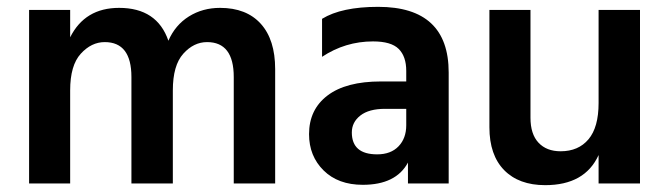

<svg xmlns="http://www.w3.org/2000/svg" viewBox="-20 -536 1955 561"><path d="M185 -507V-427Q228 -513 328 -513Q439 -513 472 -417Q492 -463 532 -488Q572 -513 623 -513Q700 -513 742 -466.5Q784 -420 784 -334V0H663V-311Q663 -413 585 -413Q546 -413 515.5 -379Q485 -345 485 -272V0H364V-311Q364 -413 286 -413Q247 -413 216 -379Q185 -345 185 -272V0H65V-507Z M1167 -218H1105Q1058 -218 1033 -198.5Q1008 -179 1008 -149Q1008 -85 1082 -85Q1122 -85 1144.5 -108.5Q1167 -132 1167 -170ZM921 -370V-481Q978 -516 1085 -516Q1291 -516 1291 -324V0H1172V-61Q1137 4 1040 4Q968 4 925.5 -38Q883 -80 883 -144Q883 -216 937 -257Q991 -298 1093 -298H1167V-329Q1167 -371 1145 -393Q1123 -415 1070 -415Q989 -415 921 -370Z M1729 -507H1850V0H1729V-83Q1689 5 1573 5Q1496 5 1453 -39Q1410 -83 1410 -164V-507H1530V-192Q1530 -144 1553.5 -119Q1577 -94 1618 -94Q1670 -94 1699.5 -129Q1729 -164 1729 -235Z"/></svg>

Font: Hind Semibold
Style: Regular
Weight: 600
Designer: Manushi Parikh, Satya Rajpurohit
Foundry: Indian Type Foundry
Version: Version 1.201;PS 1.0;hotconv 1.0.78;makeotf.lib2.5.61930; tt